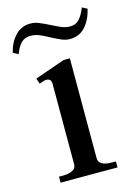

<svg xmlns="http://www.w3.org/2000/svg" viewBox="-120 -718 547 775"><g transform="rotate(-15 153.0 -330.5)"><path d="M-16 -556Q-6 -598 19.5 -625Q45 -652 83 -652Q100 -652 116.5 -645.5Q133 -639 161 -625Q186 -612 202.5 -605.5Q219 -599 235 -599Q259 -599 273.5 -614Q288 -629 301 -661L322 -650Q312 -606 287 -578Q262 -550 222 -550Q206 -550 190 -556.5Q174 -563 147 -577Q124 -590 106.5 -597Q89 -604 71 -604Q47 -604 32 -589.5Q17 -575 6 -545ZM35 -25H53Q77 -25 92 -33Q107 -41 107 -57V-394Q107 -416 86 -416Q80 -416 70.5 -412.5Q61 -409 57 -408L49 -431L175 -475H201V-57Q201 -41 215.5 -33Q230 -25 254 -25H273V0H35Z"/></g></svg>

Font: TavirajRegular
Style: Regular
Weight: 400
Designer: Katatrad Team
Foundry: CadsonDemak
Version: Version 1.000